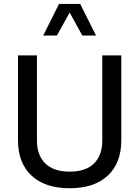

<svg xmlns="http://www.w3.org/2000/svg" viewBox="-20 -975 726 1000"><path d="M512.7 -686.5H611.8V-244.6Q611.8 -126 541.3 -60.3Q470.7 5.4 342.8 5.4Q214.8 5.4 144.3 -60.3Q73.7 -126 73.7 -244.6V-686.5H172.4V-242.7Q172.4 -167 215.6 -124Q258.8 -81.1 342.8 -81.1Q427.2 -81.1 470 -124Q512.7 -167 512.7 -242.7ZM480 -790H408.7L342.8 -909.7L276.4 -790H205.1L287.6 -954.6H397.5Z"/></svg>

Font: Estedad-FD Medium
Style: Regular
Weight: 500
Designer: Amin Abedi
Version: Version 7.3